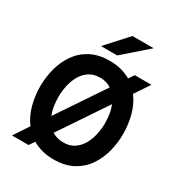

<svg xmlns="http://www.w3.org/2000/svg" viewBox="-212 -1066 1146 1224"><g transform="rotate(30 361.0 -454.5)"><path d="M56.8 12 129.6 -97.4Q90.4 -150.5 73.2 -216.6Q56 -282.6 56 -350Q56 -415 72.4 -479Q88.8 -543 124.7 -595.8Q160.5 -648.5 219 -680.2Q277.5 -712 361.4 -712Q407.6 -712 445.8 -701.6Q484 -691.2 516 -672.6L542.4 -712H665.4L592.8 -603.2Q631.9 -550.4 649 -484.3Q666.2 -418.2 666.2 -350Q666.2 -285 649.9 -221Q633.5 -157 597.8 -104.2Q562.1 -51.5 503.8 -19.8Q445.4 12 361.4 12Q313.8 12 275.3 1.3Q236.8 -9.3 205.8 -27.8L179 12ZM361.4 -112.6Q408.7 -112.6 441.3 -134.5Q473.9 -156.4 493.8 -192Q513.7 -227.6 522.8 -269.2Q531.8 -310.8 531.8 -350Q531.8 -383.3 526.8 -416.4Q521.8 -449.5 509.4 -479.4L278.4 -135.4Q294.6 -125.2 315.4 -118.9Q336.2 -112.6 361.4 -112.6ZM212.4 -221.2 443.4 -564.6Q427 -575.8 406.6 -582.1Q386.3 -588.4 361.4 -588.4Q313.2 -588.4 280.4 -566.3Q247.5 -544.3 227.6 -508.7Q207.7 -473.1 199.1 -431.2Q190.4 -389.4 190.4 -350Q190.4 -317.3 195.3 -284.1Q200.2 -251 212.4 -221.2ZM263.2 -765 405.2 -921H561L383 -765Z"/></g></svg>

Font: Overpass
Style: Regular
Weight: 400
Designer: Delve Withrington, Dave Bailey, Thomas Jockin
Foundry: Delve Fonts LLC
Version: Version 4.000